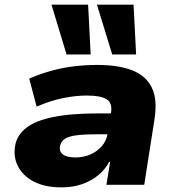

<svg xmlns="http://www.w3.org/2000/svg" viewBox="-20 -797 757 828"><path d="M245 11Q174 11 126.5 -13.5Q79 -38 57.5 -80Q36 -122 46 -173Q55 -216 93.5 -246Q132 -276 208 -292Q284 -308 407 -308H484L470 -218H400Q348 -218 313.5 -214Q279 -210 261 -199Q243 -188 239 -167Q234 -145 250.5 -131.5Q267 -118 306 -118Q338 -118 367.5 -130Q397 -142 418 -165.5Q439 -189 444 -221L459 -313Q465 -354 439 -369.5Q413 -385 354 -385Q307 -385 252 -374Q197 -363 138 -337L106 -458Q152 -478 200.5 -491.5Q249 -505 299 -511Q349 -517 399 -517Q490 -517 549.5 -494Q609 -471 634.5 -419.5Q660 -368 646 -281L602 0H439L455 -99H451Q433 -65 402.5 -40.5Q372 -16 333 -2.5Q294 11 245 11ZM464 -562 398 -777H556L567 -562ZM267 -562 202 -777H360L371 -562Z"/></svg>

Font: Nunito Sans 7pt SemiExpanded Black
Style: Italic
Weight: 900
Width: 6
Italic angle: -9°
Designer: Vernon Adams
Foundry: Vernon Adams
Version: Version 3.101;gftools[0.9.27]